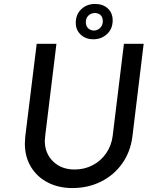

<svg xmlns="http://www.w3.org/2000/svg" viewBox="-20 -945 792 973"><path d="M207 -232Q207 -168 249 -127Q291 -86 358 -86Q408 -86 450 -108Q492 -130 518.5 -169Q545 -208 551 -256L608 -723H708L651 -253Q641 -175 599 -116Q557 -57 491.5 -24.5Q426 8 347 8Q277 8 222.5 -20Q168 -48 137 -99Q106 -150 106 -217Q106 -229 108 -253L166 -723H266L209 -256Q207 -240 207 -232ZM462 -925Q502 -925 526.5 -902Q551 -879 551 -842Q551 -799 522.5 -772.5Q494 -746 453 -746Q414 -746 389 -769.5Q364 -793 364 -829Q364 -872 392 -898.5Q420 -925 462 -925ZM454 -790Q474 -790 487.5 -803.5Q501 -817 501 -838Q501 -857 490 -868Q479 -879 461 -879Q442 -879 428.5 -866.5Q415 -854 415 -833Q415 -814 425.5 -803Q436 -792 454 -790Z"/></svg>

Font: Josefin Sans
Style: Italic
Weight: 400
Italic angle: -7°
Designer: Santiago Orozco
Foundry: Typemade
Version: Version 2.000